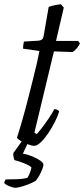

<svg xmlns="http://www.w3.org/2000/svg" viewBox="-55 -695 401 915"><path d="M108 0Q97 0 78.5 -7Q60 -14 44.5 -23Q29 -32 26 -39Q40 -83 53.5 -130.5Q67 -178 79 -225.5Q91 -273 102 -316.5Q113 -360 121 -395Q129 -430 133 -452L55 -463Q55 -474 56.5 -483.5Q58 -493 59 -497L127 -501Q138 -502 144.5 -506.5Q151 -511 153 -524L177 -662Q187 -666 203 -669.5Q219 -673 235 -675L249 -659L212 -500H317L326 -488Q321 -477 311.5 -465.5Q302 -454 291 -447L202 -450L109 -63L120 -56Q128 -64 143.5 -84Q159 -104 176 -129Q193 -154 204 -175Q212 -175 218.5 -171.5Q225 -168 227 -164Q221 -143 207 -115Q193 -87 175.5 -61Q158 -35 140 -17.5Q122 0 108 0ZM18 200Q12 200 -0.5 196Q-13 192 -23 186.5Q-33 181 -35 176Q-33 170 -32 167.5Q-31 165 -28 160Q3 160 28 159Q53 158 75 153Q83 142 88 127.5Q93 113 95 103Q87 94 61 83.5Q35 73 14 68Q13 64 10 55Q7 46 9 34Q21 18 33 0.5Q45 -17 60 -37H89L54 37Q77 41 99.5 50.5Q122 60 137 70.5Q152 81 152 90Q152 97 146 112.5Q140 128 131.5 143Q123 158 116 166Q100 176 80 183.5Q60 191 43.5 195.5Q27 200 18 200Z"/></svg>

Font: Texturina 12pt ExtraLight
Style: Italic
Weight: 250
Italic angle: -11°
Designer: Guillermo Torres Carreño
Foundry: Omnibus-Type
Version: Version 1.002